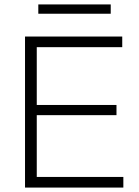

<svg xmlns="http://www.w3.org/2000/svg" viewBox="-20 -847 629 867"><path d="M93 0V-682H532V-634H146V-373H506V-327H146V-48H537V0ZM153 -827H480V-785H153Z"/></svg>

Font: Outfit ExtraLight
Style: Regular
Weight: 200
Designer: Rodrigo Fuenzalida
Foundry: fragTYPE
Version: Version 1.100; ttfautohint (v1.8.4.7-5d5b);gftools[0.9.27]